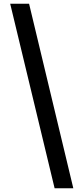

<svg xmlns="http://www.w3.org/2000/svg" viewBox="-20 -852 451 1037"><path d="M35 -832 275 165H376L137 -832Z"/></svg>

Font: Noto Sans Gurmukhi UI ExtraCondensed SemiBold
Style: Regular
Weight: 600
Width: 2
Designer: Jelle Bosma - Monotype Design Team
Foundry: Monotype Imaging Inc.
Version: Version 2.004